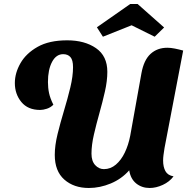

<svg xmlns="http://www.w3.org/2000/svg" viewBox="-20 -916 952 957"><path d="M423 21Q348 21 300.5 -21Q253 -63 253 -144Q253 -191 267 -248Q281 -305 299 -364.5Q317 -424 330.5 -480Q344 -536 344 -581Q344 -617 331 -631.5Q318 -646 295 -646Q260 -646 239.5 -607.5Q219 -569 219 -507Q219 -478 224.5 -452Q230 -426 246 -394Q232 -380 213.5 -374Q195 -368 180 -368Q119 -368 86.5 -407.5Q54 -447 54 -502Q54 -552 82 -601Q110 -650 167.5 -682.5Q225 -715 315 -715Q402 -715 458.5 -676Q515 -637 515 -558Q515 -513 503 -460Q491 -407 475.5 -352Q460 -297 448 -245Q436 -193 436 -150Q436 -113 454.5 -93Q473 -73 498 -73Q531 -73 557.5 -95.5Q584 -118 602 -155.5Q620 -193 629 -239L685 -551Q697 -617 730.5 -647.5Q764 -678 814 -678Q831 -678 851 -674Q871 -670 893 -664L800 -178Q797 -159 795 -144Q793 -129 793 -116Q793 -84 804.5 -63Q816 -42 845 -37Q825 -10 791.5 5.5Q758 21 726 21Q687 21 659 -1.5Q631 -24 624 -67Q586 -24 532 -1.5Q478 21 423 21ZM493 -733 463 -780 629 -896H666L798 -779L751 -733L636 -790Z"/></svg>

Font: Sansita Swashed
Style: Bold
Weight: 700
Designer: Pablo Cosgaya
Foundry: Omnibus-Type
Version: Version 1.003; ttfautohint (v1.8.3)